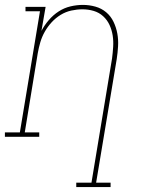

<svg xmlns="http://www.w3.org/2000/svg" viewBox="-57 -558 577 783"><path d="M254 205V187H316L400 -320Q403 -343 404.5 -367Q406 -391 402.5 -413.5Q399 -436 389.5 -456.5Q380 -477 363.5 -492Q347 -507 325 -513.5Q303 -520 279 -520Q257 -520 234 -515Q211 -510 190.5 -497.5Q170 -485 153.5 -467Q137 -449 125.5 -428.5Q114 -408 107.5 -386Q101 -364 97 -341L44 -18H103V0H-37V-18H24L106 -512H47V-530H129L112 -432Q124 -455 142 -476Q160 -497 182.5 -511.5Q205 -526 230.5 -532Q256 -538 281 -538Q307 -538 332 -531Q357 -524 376 -508Q395 -492 406 -469Q417 -446 421.5 -421Q426 -396 424.5 -369.5Q423 -343 419 -317L335 187H394V205Z"/></svg>

Font: Iosevka Slab Thin Oblique
Style: Regular
Weight: 100
Italic angle: -9°
Monospace: yes
Designer: Belleve Invis
Foundry: Belleve Invis
Version: Version 11.1.0; ttfautohint (v1.8.3)